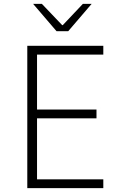

<svg xmlns="http://www.w3.org/2000/svg" viewBox="-20 -965 640 985"><path d="M510 0H120V-730H510V-685H170V-403H475V-358H170V-45H510ZM330 -805H270L150 -945H195L299 -836H302L405 -945H450Z"/></svg>

Font: JetBrains Mono Extra Light
Style: Regular
Weight: 200
Monospace: yes
Designer: Philipp Nurullin, Konstantin Bulenkov
Foundry: JetBrains
Version: 2.002